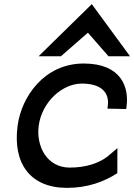

<svg xmlns="http://www.w3.org/2000/svg" viewBox="-20 -897 648 928"><path d="M274.5 -625 404.9 -739 504.5 -625H608.5L423.6 -877L166.5 -625ZM547.1 -60 547.5 -181 497.8 -139C454.5 -107 393.8 -87 316.8 -87C207.8 -87 153.6 -189 167.2 -290C182.6 -404 280.7 -493 375.7 -493C461.7 -493 510.6 -456 500.9 -384L499.3 -372L590 -370L591.6 -382C604.1 -474 567.8 -590 384.8 -590C194.8 -590 84.3 -431 65.2 -290C40.5 -107 126.5 11 303.5 11C404.5 11 483.6 -19 547.1 -60Z"/></svg>

Font: Charger
Style: ExBdIt
Weight: 400
Designer: Jasper
Foundry: Cannot Into Space Fonts
Version: Version 0.99